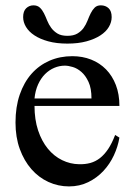

<svg xmlns="http://www.w3.org/2000/svg" viewBox="-20 -666 484 701"><path d="M314 -306.6Q314 -343.8 303.2 -366.9Q292.5 -390.1 277.3 -403.3Q262.2 -416.5 245.6 -421.4Q229 -426.3 216.8 -426.3Q197.3 -426.3 178.5 -418.5Q159.7 -410.6 144.5 -395.5Q129.4 -380.4 119.1 -357.9Q108.9 -335.4 106 -306.6ZM416 -163.6Q410.6 -130.9 395.8 -98.9Q380.9 -66.9 357.4 -41.7Q334 -16.6 302.2 -1Q270.5 14.6 231.9 14.6Q192.4 14.6 156.7 -1.7Q121.1 -18.1 94.5 -48.6Q67.9 -79.1 52.2 -122.1Q36.6 -165 36.6 -218.8Q36.6 -275.4 52 -320.3Q67.4 -365.2 95 -396.5Q122.6 -427.7 160.6 -444.3Q198.7 -460.9 244.1 -460.9Q281.2 -460.9 312.7 -448.5Q344.2 -436 367.2 -412.6Q390.1 -389.2 403.1 -355.5Q416 -321.8 416 -279.3H106Q106 -229.5 119.1 -189.9Q132.3 -150.4 154.8 -123Q177.2 -95.7 206.8 -81.3Q236.3 -66.9 269 -66.4Q291 -65.9 309.8 -71Q328.6 -76.2 344.7 -88.6Q360.8 -101.1 374.8 -121.8Q388.7 -142.6 400.4 -173.3ZM387.7 -603.5Q387.7 -585 377.4 -567.6Q367.2 -550.3 346.7 -536.9Q326.2 -523.4 295.9 -515.1Q265.6 -506.8 226.1 -506.8Q186.5 -506.8 156.2 -515.1Q126 -523.4 105.7 -536.9Q85.4 -550.3 75 -567.6Q64.5 -585 64.5 -603.5Q64.5 -625.5 75.7 -636Q86.9 -646.5 102.1 -646.5Q116.7 -646.5 125.5 -638.2Q134.3 -629.9 140.4 -617.7Q146.5 -605.5 152.3 -590.8Q158.2 -576.2 167.2 -564Q176.3 -551.8 189.9 -543.5Q203.6 -535.2 226.1 -535.2Q248.5 -535.2 262.5 -543.5Q276.4 -551.8 285.2 -564Q293.9 -576.2 299.6 -590.8Q305.2 -605.5 311.3 -617.7Q317.4 -629.9 325.7 -638.2Q334 -646.5 348.1 -646.5Q365.2 -646.5 376.5 -636Q387.7 -625.5 387.7 -603.5Z"/></svg>

Font: Doulos SIL Compact
Style: Regular
Weight: 400
Designer: Walt Agee, Victor Gaultney, Peter Martin, Debbi Hosken
Foundry: SIL International
Version: Version 4.110; 2011; Maintenance release ; LnSpcTght